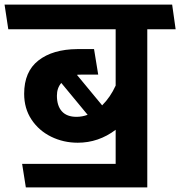

<svg xmlns="http://www.w3.org/2000/svg" viewBox="-34 -711 782 833"><path d="M605 102.1H78.1L62 0H467.8V-147.9Q393.6 -91.8 303.2 -91.8Q241.2 -91.8 188 -117.9Q134.8 -144 102.8 -192.1Q70.8 -240.2 70.8 -304.2Q70.8 -400.4 132.8 -448.7Q194.8 -497.1 300.8 -498H374L392.1 -387.2H315.9Q304.7 -387.2 299.8 -386.2L409.2 -253.9Q445.3 -290 467.8 -339.8V-584H2L-14.2 -690.9H712.9L728 -584H605ZM346.2 -212.9 231.9 -351.1Q212.9 -329.1 212.9 -295.9Q212.9 -252 234.4 -228Q255.9 -204.1 297.9 -204.1Q322.3 -204.1 346.2 -212.9Z"/></svg>

Font: Kadwa
Style: Regular
Weight: 400
Designer: Sol Matas
Foundry: Sol Matas
Version: Version 1.000;PS 001.000;hotconv 1.0.70;makeotf.lib2.5.58329